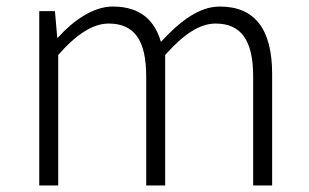

<svg xmlns="http://www.w3.org/2000/svg" viewBox="-20 -567 944 587"><path d="M100 0H158V-399C214 -463 265 -495 312 -495C391 -495 427 -444 427 -333V0H485V-399C542 -463 591 -495 639 -495C717 -495 754 -444 754 -333V0H812V-341C812 -478 759 -547 652 -547C590 -547 532 -504 472 -439C453 -504 410 -547 325 -547C265 -547 205 -505 157 -452H155L148 -533H100Z"/></svg>

Font: Noto Sans Japanese Light
Style: Regular
Weight: 300
Designer: Ryoko NISHIZUKA (kana & ideographs); Paul D. Hunt (Latin, Greek & Cyrillic); Wenlong ZHANG (bopomofo); Sandoll Communica
Foundry: Adobe Systems Incorporated
Version: Version 1.000;PS 1;hotconv 1.0.78;makeotf.lib2.5.61930